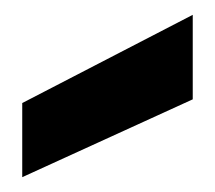

<svg xmlns="http://www.w3.org/2000/svg" viewBox="-20 -832 290 259"><path d="M10 -693 240 -812V-698L10 -593Z"/></svg>

Font: SVN-Poppins SemiBold
Style: Regular
Weight: 600
Designer: Ninad Kale (Devanagari), Jonny Pinhorn (Latin)
Foundry: Indian Type Foundry
Version: Version 3.002 2017